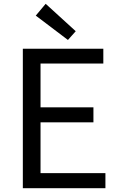

<svg xmlns="http://www.w3.org/2000/svg" viewBox="-20 -989 628 1009"><path d="M100 0V-733H523V-655H193V-425H471V-346H193V-79H534V0ZM337 -779 168 -907 220 -969 378 -825Z"/></svg>

Font: Noto Sans CJK KR Regular (TTF)
Style: Regular
Weight: 400
Designer: Ryoko NISHIZUKA 西塚涼子 (kana & ideographs); Paul D. Hunt (Latin, Greek & Cyrillic); Wenlong ZHANG 张文龙 (bopomofo); Sandoll 
Foundry: Adobe Systems Incorporated
Version: Version 1.004;PS 1.004;hotconv 1.0.82;makeotf.lib2.5.63406